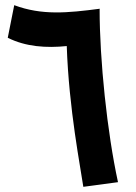

<svg xmlns="http://www.w3.org/2000/svg" viewBox="-20 -712 526 742"><path d="M302 10 436 -8C394 -201 365 -480 365 -676L366 -678H365H364C241 -662 142 -652 35 -692L10 -566C80 -531 159 -526 238 -534C246 -291 292 -61 302 10Z"/></svg>

Font: Noto Sans Arabic UI XCn
Style: Bold
Weight: 700
Width: 2
Designer: Monotype Design Team, Nadine Chahine and Nizar Qandah
Foundry: Monotype Imaging Inc.
Version: Version 2.010